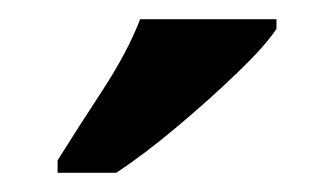

<svg xmlns="http://www.w3.org/2000/svg" viewBox="-20 -786 348 200"><path d="M40 -619Q60 -651 86.5 -691.5Q113 -732 126 -766H268V-756Q257 -739 228 -711Q199 -683 164.5 -654Q130 -625 101 -606H40Z"/></svg>

Font: Noto Serif Khmer Condensed
Style: Bold
Weight: 700
Width: 3
Designer: Danh Hong and the Monotype Design Team
Foundry: Monotype Imaging Inc.
Version: Version 2.004; ttfautohint (v1.8.4.7-5d5b)